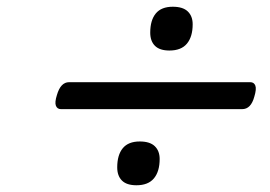

<svg xmlns="http://www.w3.org/2000/svg" viewBox="-20 -722 803 570"><path d="M161 -398Q150 -398 146 -408Q142 -418 149 -440Q160 -478 185 -478H723Q734 -478 738 -468Q742 -458 735 -435Q725 -398 699 -398ZM385 -172Q356 -172 342 -186Q328 -200 328 -225Q328 -262 344.5 -282Q361 -302 395 -302Q425 -302 439.5 -288Q454 -274 454 -250Q454 -213 437 -192.5Q420 -172 385 -172ZM483 -572Q454 -572 440 -586Q426 -600 426 -625Q426 -662 442.5 -682Q459 -702 493 -702Q523 -702 537.5 -688Q552 -674 552 -650Q552 -613 535 -592.5Q518 -572 483 -572Z"/></svg>

Font: Playwrite MX
Style: Regular
Weight: 400
Designer: Veronika Burian, José Scaglione
Foundry: TypeTogether
Version: Version 1.002